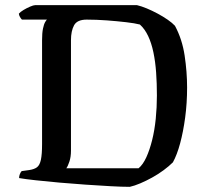

<svg xmlns="http://www.w3.org/2000/svg" viewBox="-20 -724 813 744"><path d="M483 0Q453 0 408 -2.5Q363 -5 311.5 -8.5Q260 -12 209.5 -16.5Q159 -21 118 -25.5Q77 -30 54 -34Q54 -42 57 -49.5Q60 -57 64 -61L93 -65Q113 -68 123.5 -76Q134 -84 138.5 -105Q143 -126 143 -166V-568Q143 -596 146.5 -613Q150 -630 155 -638.5Q160 -647 162 -648H65Q61 -652 57.5 -658Q54 -664 53 -671Q59 -678 71.5 -685.5Q84 -693 97 -698.5Q110 -704 116 -704H511Q528 -700 548.5 -691.5Q569 -683 590.5 -671.5Q612 -660 630 -647.5Q648 -635 658 -624Q686 -572 695.5 -508.5Q705 -445 705 -385Q705 -324 697.5 -268.5Q690 -213 678 -168.5Q666 -124 650 -95Q635 -80 614 -64.5Q593 -49 569.5 -36Q546 -23 523.5 -13.5Q501 -4 483 0ZM237 -72H517Q534 -86 547 -114.5Q560 -143 569.5 -181Q579 -219 583.5 -263.5Q588 -308 588 -354Q588 -401 585 -443Q582 -485 574.5 -521Q567 -557 554 -584.5Q541 -612 522 -629Q503 -634 468.5 -638Q434 -642 394 -645Q354 -648 316 -648Q279 -648 267 -626Q255 -604 255 -568V-140Q255 -116 249 -98Q243 -80 237 -72Z"/></svg>

Font: Texturina 12pt Medium
Style: Regular
Weight: 500
Designer: Guillermo Torres Carreño
Foundry: Omnibus-Type
Version: Version 1.002